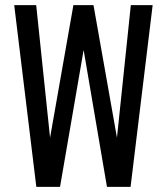

<svg xmlns="http://www.w3.org/2000/svg" viewBox="-20 -731 640 751"><path d="M437.5 -192.4 491.7 -710.9H577.1L490.7 0H398.4L307.1 -535.6L214.8 0H122.1L35.6 -710.9H121.6L175.8 -192.4L267.1 -710.9H345.7Z"/></svg>

Font: Roboto Mono
Style: Regular
Weight: 400
Designer: Google
Version: Version 2.000985; 2015; ttfautohint (v1.3)